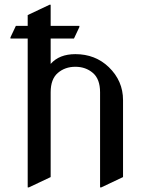

<svg xmlns="http://www.w3.org/2000/svg" viewBox="-20 -777 616 816"><path d="M97.7 19.5V-613.3H24.4V-618.2L47.4 -667H97.7V-712.9L190.4 -756.8H195.3V-667H317.4V-662.1L294.4 -613.3H195.3V-505.4Q231.9 -546.9 300.3 -546.9Q384.8 -546.9 442.4 -491.7Q502.9 -433.1 502.9 -351.6V-24.4L410.2 19.5H405.3V-384.8Q405.3 -440.9 374.8 -467Q344.2 -493.2 300.3 -493.2Q256.3 -493.2 225.8 -467Q195.3 -440.9 195.3 -384.8V-24.4L102.5 19.5Z"/></svg>

Font: Nova Slim
Style: Book
Weight: 400
Version: Version 2.000